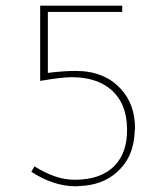

<svg xmlns="http://www.w3.org/2000/svg" viewBox="-20 -653 579 674"><path d="M409 -611H148V-397Q201 -404 246 -404Q346 -404 404 -341Q454 -287 454 -202Q454 -197 453 -195Q451 -103 391 -49Q338 -2 258 0Q254 1 247 1Q168 1 90 -50L101 -69Q176 -22 241 -22H243Q336 -22 384 -73Q426 -118 426 -196V-199Q426 -290 369 -339Q318 -382 232 -382Q197 -382 121 -369V-633H409Z"/></svg>

Font: Tajawal ExtraLight
Style: Regular
Weight: 275
Designer: Boutros Fonts
Foundry: Created by Boutros International 2017
Version: Version 1.700